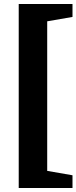

<svg xmlns="http://www.w3.org/2000/svg" viewBox="-20 -755 384 964"><path d="M74 189V-735H344V-670L217 -648V103L344 125V189Z"/></svg>

Font: Piazzolla ExtraBold
Style: Regular
Weight: 800
Designer: Juan Pablo del Peral
Foundry: Huerta Tipografica
Version: Version 1.330